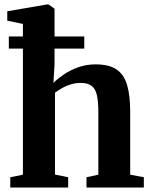

<svg xmlns="http://www.w3.org/2000/svg" viewBox="-20 -839 676 859"><path d="M82.5 -57.5V-732L12.5 -746.5V-788.5L189.5 -819H197.5L224 -800V-551.5L219 -468Q236.5 -486 265 -505.5Q293.5 -525 329.8 -538Q366 -551 407.5 -551Q467.5 -551 501 -528.5Q534.5 -506 548.5 -459Q562.5 -412 562.5 -338V-57.5L623.5 -46V0H367V-46L420 -57.5V-338Q420 -382.5 414 -411.2Q408 -440 391 -454Q374 -468 341 -468Q318.5 -468 297.5 -461.8Q276.5 -455.5 258.2 -445.2Q240 -435 226 -424V-58L285 -46V0H26V-46ZM19.5 -676H357V-621.5H19.5Z"/></svg>

Font: Merriweather 60pt
Style: Bold
Weight: 700
Version: Version 2.100